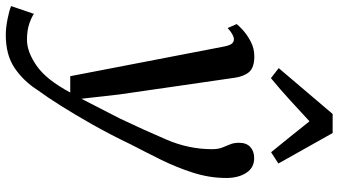

<svg xmlns="http://www.w3.org/2000/svg" viewBox="-304 -603 1112 630"><g transform="rotate(90 252.0 -288.0)"><path d="M89.5 -468Q85.5 -487 79.8 -493.2Q74 -499.5 66 -499.5Q51.5 -499.5 29 -479L16 -508.5Q20 -514.5 35.2 -528.5Q50.5 -542.5 73 -554.5Q95.5 -566.5 122 -566.5Q159 -566.5 173.8 -548.8Q188.5 -531 192.5 -499.5Q206 -405.5 219.8 -311.2Q233.5 -217 247 -123L261 1L326.5 -126.5Q364 -205.5 395.2 -278.5Q426.5 -351.5 426.5 -427.5Q426.5 -448 421.2 -461.2Q416 -474.5 410.8 -486.8Q405.5 -499 405.5 -516.5Q405.5 -540.5 419.2 -553.2Q433 -566 456 -566Q487.5 -566 504.2 -540Q521 -514 521 -474.5Q521 -419.5 503.5 -365Q486 -310.5 460.5 -259Q435 -207.5 411 -161.5Q379 -94.5 345.5 -35.2Q312 24 282.8 70.2Q253.5 116.5 233 144Q203.5 190.5 160.5 219.8Q117.5 249 52 249Q28 249 -0.8 243.2Q-29.5 237.5 -43 231.5L-17.5 156.5Q-9 163.5 13.5 171.5Q36 179.5 67.5 179.5Q107.5 179.5 153.2 147.5Q199 115.5 240.5 37.5H187ZM193.5 -621 160.5 -646.5 311 -823.5H373.5L473.5 -645.5L436.5 -621.5Q411 -652.5 385.8 -684Q360.5 -715.5 335 -747.5Q300.5 -715.5 265.5 -683.5Q230.5 -651.5 193.5 -621Z"/></g></svg>

Font: Merriweather
Style: Italic
Weight: 400
Italic angle: -7.8°
Designer: Eben Sorkin
Foundry: Eben Sorkin
Version: Version 2.100